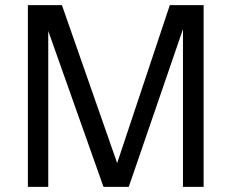

<svg xmlns="http://www.w3.org/2000/svg" viewBox="-20 -724 897 744"><path d="M434 -92 638 -704H769V0H689V-611L479 0H381L167 -604V0H88V-704H220Z"/></svg>

Font: CBA Beacon Sans
Style: Regular
Weight: 400
Designer: Wei Huang
Foundry: Wei Huang
Version: Version 1.002